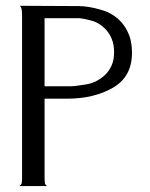

<svg xmlns="http://www.w3.org/2000/svg" viewBox="-20 -630 507 650"><path d="M426.8 -451.2Q426.8 -484.4 418 -508.8Q408.2 -534.2 393.6 -551.8Q365.2 -585 322.3 -596.7Q280.3 -609.4 245.1 -609.4Q179.7 -609.4 47.9 -610.4Q47.9 -610.4 51.8 -603.5Q54.7 -596.7 54.7 -578.1Q54.7 -393.6 54.7 -26.4Q54.7 -18.6 53.7 -11.7Q53.7 -4.9 44.9 0Q51.8 0 65.4 0Q84 0 139.6 0Q131.8 -4.9 131.8 -11.7Q130.9 -18.6 130.9 -26.4Q130.9 -116.2 130.9 -295.9Q150.4 -295.9 207 -295.9Q297.9 -295.9 362.3 -333Q426.8 -370.1 426.8 -451.2ZM130.9 -337.9Q130.9 -352.5 130.9 -395.5Q130.9 -438.5 130.9 -568.4Q131.8 -568.4 132.8 -568.4Q161.1 -568.4 245.1 -568.4Q258.8 -568.4 288.1 -560.5Q316.4 -553.7 338.9 -529.3Q350.6 -516.6 358.4 -498Q366.2 -479.5 366.2 -453.1Q366.2 -424.8 356.4 -405.3Q346.7 -385.7 332 -373Q303.7 -348.6 268.6 -343.8Q233.4 -337.9 219.7 -337.9Q190.4 -337.9 130.9 -337.9Z"/></svg>

Font: BSRU BANSOMDEJ
Style: Regular
Weight: 400
Designer: Wisit Potiwat
Version: Version 1.000;PS 002.000;hotconv 1.0.70;makeotf.lib2.5.58329